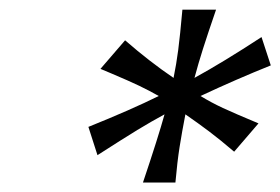

<svg xmlns="http://www.w3.org/2000/svg" viewBox="-20 -786 590 404"><path d="M389.2 -622.1Q449.7 -655.3 530.3 -708L549.8 -648.4Q478 -619.6 401.9 -584Q424.3 -570.3 449 -558.8Q473.6 -547.4 523.9 -526.4L472.7 -466.8Q442.9 -492.2 420.2 -509.3Q397.5 -526.4 370.1 -545.4Q362.8 -507.8 357.9 -476.8Q353 -445.8 349.1 -401.9H280.8Q313 -497.6 326.2 -545.4Q298.3 -530.3 269 -512.5Q239.7 -494.6 185.1 -459.5L166 -519Q255.9 -555.2 314 -584Q294.4 -595.2 272.9 -605.5Q251.5 -615.7 216.8 -630.4L191.4 -641.1L243.2 -701.2Q294.9 -656.2 345.2 -622.1Q351.1 -650.9 355 -680.9Q358.9 -710.9 363.8 -765.6H434.6Q417 -714.4 407 -682.9Q397 -651.4 389.2 -622.1Z"/></svg>

Font: Lesson One
Style: Italic
Weight: 400
Italic angle: -14°
Designer: But Ko, Victor Gaultney, Annie Olsen, Julie Remington, Don Collingsworth, Eric Hays, Becca Hirsbrunner
Version: Version 1.100